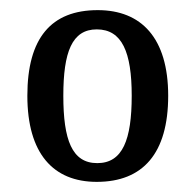

<svg xmlns="http://www.w3.org/2000/svg" viewBox="-20 -739 385 379"><path d="M171 -380C262 -380 312 -436 312 -550C312 -664 259 -719 173 -719C81 -719 34 -664 34 -550C34 -436 85 -380 171 -380ZM172 -417C122 -417 105 -463 105 -550C105 -636 122 -681 171 -681C221 -681 240 -636 240 -550C240 -463 222 -417 172 -417Z"/></svg>

Font: Noto Serif Tamil Condensed
Style: Italic
Weight: 400
Width: 3
Italic angle: -12°
Designer: Indian Type Foundry, Tom Grace, and the Monotype Design Team
Foundry: Monotype Imaging Inc.
Version: Version 2.003